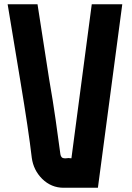

<svg xmlns="http://www.w3.org/2000/svg" viewBox="-20 -886 624 906"><path d="M280 0Q222 0 179 -42Q138 -83 130 -141Q115 -270 76 -504L16 -866H157Q159 -854 172.5 -766.5Q186 -679 212 -512Q230 -409 242.5 -321Q255 -233 265 -158Q268 -139 285 -139Q287 -139 290.5 -139Q294 -139 301 -140Q302 -140 305.5 -140Q309 -140 317 -139L413 -866H557L442 0Z"/></svg>

Font: Covid19
Style: Regular
Weight: 400
Designer: Peter Wiegel
Foundry: (c) CAT - Ing. Peter Wiegel.  for Rudolf Maass + Partner GmbH
Version: Version 001.000